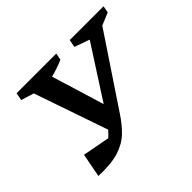

<svg xmlns="http://www.w3.org/2000/svg" viewBox="-124 -700 876 876"><g transform="rotate(-45 314.0 -261.5)"><path d="M64 4 86 -111 218 -86Q232 -99 245 -114L122 -471L60 -490L67 -527H323L317 -494Q278 -477 235 -466L313 -211L476 -464L403 -490L410 -527H628L622 -494Q605 -487 590.5 -480.5Q576 -474 562 -469L335 -129Q307 -86 275 -55Q243 -24 194 -8.5Q145 7 64 4Z"/></g></svg>

Font: Piazzolla SC Medium
Style: Italic
Weight: 500
Italic angle: -11.3°
Designer: Juan Pablo del Peral
Foundry: Huerta Tipografica
Version: Version 1.330